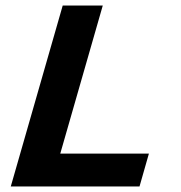

<svg xmlns="http://www.w3.org/2000/svg" viewBox="-20 -675 654 695"><path d="M207 -655H352L164 0H19ZM63 0 97 -119H519L485 0Z"/></svg>

Font: Intel One Mono Light
Style: Italic
Weight: 300
Italic angle: -16°
Monospace: yes
Designer: Fred Shallcrass
Foundry: Frere-Jones Type LLC
Version: Version 1.004